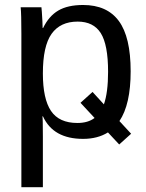

<svg xmlns="http://www.w3.org/2000/svg" viewBox="-20 -558 596 785"><path d="M514.2 -266.6Q514.2 -130.9 468.3 -63L516.1 -11.2L467.3 32.7L421.4 -16.6Q378.9 9.8 319.8 9.8Q197.8 9.8 155.8 -82H153.3Q155.3 -78.6 155.3 1V207.5H67.4V-420.4Q67.4 -502 64.5 -528.3H149.4Q149.9 -526.4 151.1 -509.3Q152.3 -492.2 153.3 -472.4Q154.3 -452.6 154.3 -443.4H156.2Q179.7 -492.2 218.3 -514.9Q256.8 -537.6 319.8 -537.6Q417.5 -537.6 465.8 -472.2Q514.2 -406.7 514.2 -266.6ZM421.9 -264.6Q421.9 -375 392.1 -422.4Q362.3 -469.7 297.4 -469.7Q226.6 -469.7 190.9 -419.7Q155.3 -369.6 155.3 -257.8Q155.3 -153.8 188.5 -104.5Q221.7 -55.2 296.4 -55.2Q339.8 -55.2 366.7 -75.7L309.1 -137.7L358.4 -182.1L404.8 -131.3Q421.9 -179.7 421.9 -264.6Z"/></svg>

Font: Arimo
Style: Regular
Weight: 400
Designer: Steve Matteson
Foundry: Monotype Imaging Inc.
Version: Version 1.33